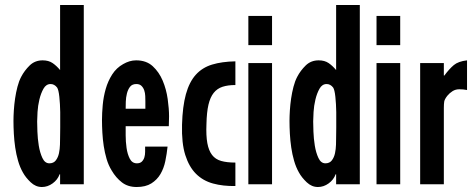

<svg xmlns="http://www.w3.org/2000/svg" viewBox="-20 -739 1902 770"><path d="M221 -40H219Q211 -18 191 -3.5Q171 11 148 11Q123 11 103 -8Q83 -27 72 -47Q60 -68 52.5 -94Q45 -120 41 -147.5Q37 -175 35.5 -202.5Q34 -230 34 -254Q34 -273 35.5 -296.5Q37 -320 40.5 -344Q44 -368 50 -391Q56 -414 65 -431Q78 -456 99 -476.5Q120 -497 151 -497Q175 -497 191 -486Q207 -475 221 -458V-719H316V0H221ZM183 -402Q165 -402 154.5 -383.5Q144 -365 138 -340Q132 -315 130.5 -290Q129 -265 129 -252Q129 -239 130 -211Q131 -183 135.5 -155Q140 -127 150 -105.5Q160 -84 178 -84Q195 -84 204 -96Q213 -108 216.5 -124.5Q220 -141 220.5 -159Q221 -177 221 -188Q221 -198 221.5 -227.5Q222 -257 221.5 -289.5Q221 -322 218 -350.5Q215 -379 209 -388Q198 -402 183 -402Z M652 -151Q649 -122 643 -93Q637 -64 623.5 -41Q610 -18 587 -3.5Q564 11 528 11Q493 11 469 -7.5Q445 -26 428 -55Q415 -76 407.5 -101.5Q400 -127 396 -153.5Q392 -180 390.5 -207Q389 -234 389 -258Q389 -285 392 -318Q395 -351 404 -382.5Q413 -414 430 -440.5Q447 -467 474 -482Q486 -489 499 -493Q512 -497 526 -497Q567 -497 592.5 -473.5Q618 -450 632.5 -415.5Q647 -381 652.5 -342Q658 -303 658 -272Q658 -262 657.5 -252.5Q657 -243 657 -233H484Q484 -221 484 -196Q484 -171 487.5 -146Q491 -121 500.5 -102.5Q510 -84 529 -84Q542 -84 549 -91Q556 -98 559 -108Q562 -118 562 -130Q562 -142 562 -151ZM563 -333Q563 -342 562.5 -354Q562 -366 558.5 -376.5Q555 -387 547.5 -394.5Q540 -402 527 -402Q510 -402 501.5 -391Q493 -380 489 -364Q485 -348 484.5 -331.5Q484 -315 484 -303H563Z M924 -398Q894 -398 872.5 -391Q851 -384 837 -366.5Q823 -349 816 -319Q809 -289 808 -242Q806 -195 811.5 -165Q817 -135 830.5 -117.5Q844 -100 867 -93.5Q890 -87 924 -87V7Q875 8 834.5 -3Q794 -14 766 -42Q738 -70 723 -117.5Q708 -165 710 -239Q712 -312 725.5 -361Q739 -410 765 -439Q791 -468 830.5 -480Q870 -492 924 -493Z M976 -486H1071V0H976ZM976 -675H1071V-558H976Z M1328 -40H1326Q1318 -18 1298 -3.5Q1278 11 1255 11Q1230 11 1210 -8Q1190 -27 1179 -47Q1167 -68 1159.5 -94Q1152 -120 1148 -147.5Q1144 -175 1142.5 -202.5Q1141 -230 1141 -254Q1141 -273 1142.5 -296.5Q1144 -320 1147.5 -344Q1151 -368 1157 -391Q1163 -414 1172 -431Q1185 -456 1206 -476.5Q1227 -497 1258 -497Q1282 -497 1298 -486Q1314 -475 1328 -458V-719H1423V0H1328ZM1290 -402Q1272 -402 1261.5 -383.5Q1251 -365 1245 -340Q1239 -315 1237.5 -290Q1236 -265 1236 -252Q1236 -239 1237 -211Q1238 -183 1242.5 -155Q1247 -127 1257 -105.5Q1267 -84 1285 -84Q1302 -84 1311 -96Q1320 -108 1323.5 -124.5Q1327 -141 1327.5 -159Q1328 -177 1328 -188Q1328 -198 1328.5 -227.5Q1329 -257 1328.5 -289.5Q1328 -322 1325 -350.5Q1322 -379 1316 -388Q1305 -402 1290 -402Z M1490 -486H1585V0H1490ZM1490 -675H1585V-558H1490Z M1665 -486H1760V-436H1762Q1782 -463 1800 -478Q1818 -493 1853 -497V-378Q1838 -381 1822 -381Q1807 -381 1795 -373.5Q1783 -366 1774 -355Q1763 -341 1761.5 -331.5Q1760 -322 1760 -306V0H1665Z"/></svg>

Font: Osterbar
Style: Regular
Weight: 500
Width: 3
Designer: Peter Wiegel, Basierend auf Erbar schmal-halbfette Grotesk v. Jacob Erbar
Foundry: Peter Wiegel
Version: Version 1.0